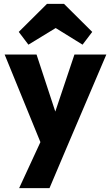

<svg xmlns="http://www.w3.org/2000/svg" viewBox="-20 -768 574 993"><path d="M79 205H236L322 2L530 -486H365L266 -191L169 -486H4L189 -33ZM77 -603 127 -537 268 -623 407 -537 457 -603 311 -748H223Z"/></svg>

Font: MV Cash
Style: Bold
Weight: 700
Designer: Rodrigo Fuenzalida
Foundry: fragTYPE
Version: Version 1.100;Glyphs 3.1.2 (3151)